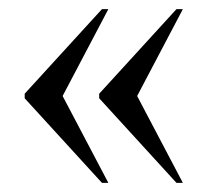

<svg xmlns="http://www.w3.org/2000/svg" viewBox="-20 -480 443 420"><path d="M366 -80H380L280 -270L380 -460H366L197 -275V-265ZM203 -80H217L117 -270L217 -460H203L34 -275V-265Z"/></svg>

Font: Noto Serif Display ExtraCondensed
Style: Regular
Weight: 400
Width: 2
Designer: Monotype Design Team
Foundry: Monotype Imaging Inc.
Version: Version 2.009